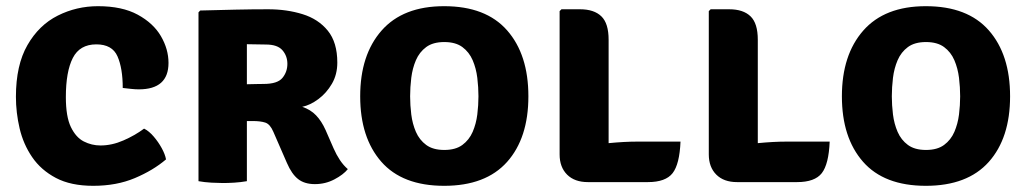

<svg xmlns="http://www.w3.org/2000/svg" viewBox="-20 -586 3318 621"><path d="M377 -301.5Q377 -365 360 -403.8Q343 -442.5 291.5 -442.5Q238 -442.5 215.5 -398.5Q193 -354.5 193 -272Q193 -209 209.2 -175.2Q225.5 -141.5 251 -128.5Q276.5 -115.5 305 -115.5Q342 -115.5 379.2 -131.8Q416.5 -148 446 -170Q462 -162 477 -144.5Q492 -127 503 -107Q514 -87 517 -70.5Q475.5 -35 416.2 -10Q357 15 281.5 15Q209 15 160.8 -10.5Q112.5 -36 84 -77.8Q55.5 -119.5 43.5 -170.5Q31.5 -221.5 31.5 -273Q31.5 -375.5 68.8 -440.2Q106 -505 166.8 -535.5Q227.5 -566 297 -566Q375 -566 425.5 -538.5Q476 -511 500.5 -469Q525 -427 525 -382.5Q525 -297 429 -297Q417.5 -297 404 -298.5Q390.5 -300 377 -301.5Z M1071 -383.5Q1071 -345 1053.5 -315Q1036 -285 1009.8 -265.5Q983.5 -246 957.5 -240.5Q984.5 -231.5 1002.2 -213Q1020 -194.5 1033 -165.5L1059 -106Q1068 -85.5 1079.5 -68.2Q1091 -51 1105 -39Q1090.5 -21 1061.5 -5.8Q1032.5 9.5 998.5 9.5Q965 9.5 944.2 -6.8Q923.5 -23 908 -59L864 -160Q853.5 -184.5 838 -189.5Q822.5 -194.5 798 -194.5H778.5V0Q758.5 3.5 737.2 4.8Q716 6 701 6Q687 6 664 4.8Q641 3.5 622 0V-546L627.5 -552Q688 -553.5 741.2 -554.8Q794.5 -556 847.5 -556Q907.5 -556 958.5 -540.2Q1009.5 -524.5 1040.2 -486.8Q1071 -449 1071 -383.5ZM778.5 -443V-313.5Q796 -314 810.8 -314.2Q825.5 -314.5 832.5 -314.5Q877.5 -314.5 893.5 -334Q909.5 -353.5 909.5 -379.5Q909.5 -405 893.5 -423.5Q877.5 -442 840 -442Q822 -442 809 -442.5Q796 -443 778.5 -443Z M1145 -274.5Q1145 -408.5 1214.2 -487.2Q1283.5 -566 1416.5 -566Q1551.5 -566 1620.2 -487.8Q1689 -409.5 1689 -274.5Q1689 -139.5 1620 -62.2Q1551 15 1416.5 15Q1281.5 15 1213.2 -63Q1145 -141 1145 -274.5ZM1306.5 -274.5Q1306.5 -246 1310.2 -215.8Q1314 -185.5 1325.2 -159.5Q1336.5 -133.5 1358.5 -117.2Q1380.5 -101 1417 -101Q1453.5 -101 1475.5 -117.2Q1497.5 -133.5 1508.8 -159.5Q1520 -185.5 1523.8 -215.8Q1527.5 -246 1527.5 -274.5Q1527.5 -303.5 1523.8 -334.2Q1520 -365 1508.8 -391.2Q1497.5 -417.5 1475.5 -433.8Q1453.5 -450 1417 -450Q1380.5 -450 1358.5 -433.8Q1336.5 -417.5 1325.2 -391.2Q1314 -365 1310.2 -334.2Q1306.5 -303.5 1306.5 -274.5Z M2181 -128Q2178 -55 2155.5 -26Q2133 3 2075.5 3H1881.5Q1838.5 3 1814.2 -21.2Q1790 -45.5 1790 -86.5V-550L1796 -556H1856Q1901.5 -556 1925 -533.2Q1948.5 -510.5 1948.5 -457.5V-123Q2000 -128 2041 -128Z M2663.5 -128Q2660.5 -55 2638 -26Q2615.5 3 2558 3H2364Q2321 3 2296.8 -21.2Q2272.5 -45.5 2272.5 -86.5V-550L2278.5 -556H2338.5Q2384 -556 2407.5 -533.2Q2431 -510.5 2431 -457.5V-123Q2482.5 -128 2523.5 -128Z M2703 -274.5Q2703 -408.5 2772.2 -487.2Q2841.5 -566 2974.5 -566Q3109.5 -566 3178.2 -487.8Q3247 -409.5 3247 -274.5Q3247 -139.5 3178 -62.2Q3109 15 2974.5 15Q2839.5 15 2771.2 -63Q2703 -141 2703 -274.5ZM2864.5 -274.5Q2864.5 -246 2868.2 -215.8Q2872 -185.5 2883.2 -159.5Q2894.5 -133.5 2916.5 -117.2Q2938.5 -101 2975 -101Q3011.5 -101 3033.5 -117.2Q3055.5 -133.5 3066.8 -159.5Q3078 -185.5 3081.8 -215.8Q3085.5 -246 3085.5 -274.5Q3085.5 -303.5 3081.8 -334.2Q3078 -365 3066.8 -391.2Q3055.5 -417.5 3033.5 -433.8Q3011.5 -450 2975 -450Q2938.5 -450 2916.5 -433.8Q2894.5 -417.5 2883.2 -391.2Q2872 -365 2868.2 -334.2Q2864.5 -303.5 2864.5 -274.5Z"/></svg>

Font: Signika SC
Style: Bold
Weight: 700
Designer: Anna Giedryś
Foundry: Anna Giedryś
Version: Version 2.000; ttfautohint (v1.8.3) -l 8 -r 50 -G 200 -x 9 -